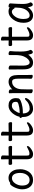

<svg xmlns="http://www.w3.org/2000/svg" viewBox="1642 -2334 715 4040"><g transform="rotate(-90 2000.0 -313.5)"><path d="M236 -49Q318 -49 362 -143Q382 -189 382 -245Q382 -327 354 -373.5Q326 -420 271 -420Q206 -420 161 -352.5Q116 -285 116 -208Q116 -49 236 -49ZM236 24Q141 24 89 -39Q37 -102 37 -207Q37 -251 50.5 -295Q64 -339 82.5 -375.5Q101 -412 121 -436Q141 -460 155 -460Q171 -460 173 -457Q212 -492 277 -492Q386 -492 438 -376Q460 -323 460 -245Q460 -148 405 -64Q342 24 236 24Z M781 24Q722 24 695.5 -9Q669 -42 669 -110V-419Q597 -419 579 -416Q551 -416 551 -461Q551 -491 575 -491Q605 -489 669 -489V-559Q667 -615 667 -635Q667 -651 689 -651Q707 -651 728.5 -643.5Q750 -636 750 -617Q748 -563 747 -489Q883 -489 922 -492Q938 -492 944.5 -476Q951 -460 951 -446Q951 -417 929 -417Q909 -417 890 -418Q871 -419 747 -419V-108Q747 -72 755 -62Q763 -52 792 -52Q836 -52 908 -93Q926 -106 935 -106Q947 -106 947 -89Q947 -61 891 -20Q831 24 781 24Z M1281 24Q1222 24 1195.5 -9Q1169 -42 1169 -110V-419Q1097 -419 1079 -416Q1051 -416 1051 -461Q1051 -491 1075 -491Q1105 -489 1169 -489V-559Q1167 -615 1167 -635Q1167 -651 1189 -651Q1207 -651 1228.5 -643.5Q1250 -636 1250 -617Q1248 -563 1247 -489Q1383 -489 1422 -492Q1438 -492 1444.5 -476Q1451 -460 1451 -446Q1451 -417 1429 -417Q1409 -417 1390 -418Q1371 -419 1247 -419V-108Q1247 -72 1255 -62Q1263 -52 1292 -52Q1336 -52 1408 -93Q1426 -106 1435 -106Q1447 -106 1447 -89Q1447 -61 1391 -20Q1331 24 1281 24Z M1650 -258Q1715 -258 1759.5 -266.5Q1804 -275 1832.5 -284Q1861 -293 1869.5 -304.5Q1878 -316 1878 -341Q1878 -422 1797 -422Q1739 -422 1695.5 -365Q1652 -308 1642 -258ZM1730 24Q1680 24 1641 -3Q1602 -30 1579.5 -79Q1557 -128 1557 -207Q1538 -223 1538 -241Q1538 -260 1564 -260Q1577 -333 1639 -410Q1708 -492 1797 -492Q1857 -492 1892.5 -469.5Q1928 -447 1942 -412Q1956 -377 1956 -340Q1956 -306 1951 -285Q1937 -229 1766 -199Q1709 -190 1634 -190Q1634 -122 1662 -84.5Q1690 -47 1730 -47Q1840 -47 1912 -128Q1930 -146 1941 -146Q1959 -146 1959 -128Q1959 -118 1945 -94Q1918 -40 1833 4Q1789 24 1730 24Z M2419 17Q2402 17 2382.5 8Q2363 -1 2363 -17Q2364 -25 2364 -44.5Q2364 -64 2365 -84V-293Q2365 -352 2351.5 -384.5Q2338 -417 2300 -417Q2234 -417 2190 -364Q2148 -311 2143 -229Q2139 -183 2139 -79Q2139 -56 2141 2Q2141 17 2115 17Q2098 17 2078.5 8Q2059 -1 2059 -17Q2059 -44 2061 -88V-395Q2058 -458 2058 -471Q2058 -487 2084 -487Q2101 -487 2120.5 -478Q2140 -469 2140 -453L2139 -411Q2151 -432 2199 -461.5Q2247 -491 2300 -491Q2387 -491 2419 -424Q2442 -375 2442 -297Q2442 -99 2443 -78Q2445 -33 2445 2Q2445 17 2419 17Z M2705 24Q2561 24 2561 -171Q2561 -371 2558 -474Q2560 -490 2585 -490Q2602 -490 2622 -481Q2642 -472 2642 -456Q2640 -340 2640 -175Q2640 -118 2657.5 -83Q2675 -48 2705 -48Q2738 -48 2772.5 -79Q2807 -110 2832 -168Q2857 -226 2861 -301Q2862 -318 2862 -475Q2862 -491 2890 -491Q2907 -491 2926.5 -482.5Q2946 -474 2946 -458Q2936 -382 2936 -237Q2936 -98 2970 -36L2971 -29Q2971 -17 2957 1Q2943 19 2922 19Q2893 19 2881.5 -29.5Q2870 -78 2869 -78Q2859 -55 2812 -15.5Q2765 24 2705 24Z M3281 24Q3222 24 3195.5 -9Q3169 -42 3169 -110V-419Q3097 -419 3079 -416Q3051 -416 3051 -461Q3051 -491 3075 -491Q3105 -489 3169 -489V-559Q3167 -615 3167 -635Q3167 -651 3189 -651Q3207 -651 3228.5 -643.5Q3250 -636 3250 -617Q3248 -563 3247 -489Q3383 -489 3422 -492Q3438 -492 3444.5 -476Q3451 -460 3451 -446Q3451 -417 3429 -417Q3409 -417 3390 -418Q3371 -419 3247 -419V-108Q3247 -72 3255 -62Q3263 -52 3292 -52Q3336 -52 3408 -93Q3426 -106 3435 -106Q3447 -106 3447 -89Q3447 -61 3391 -20Q3331 24 3281 24Z M3694 -48Q3734 -48 3770 -77Q3861 -150 3861 -330V-358Q3863 -360 3863 -362Q3863 -365 3854.5 -365Q3846 -365 3841 -373Q3814 -422 3773 -422Q3723 -422 3672 -354Q3621 -286 3621 -180Q3621 -48 3694 -48ZM3695 24Q3624 24 3582.5 -28Q3541 -80 3541 -175Q3541 -304 3613 -398Q3685 -492 3773 -492Q3849 -492 3863 -461V-475Q3863 -491 3891 -491Q3908 -491 3928.5 -482.5Q3949 -474 3949 -458Q3944 -411 3940 -306Q3937 -225 3937 -193Q3937 -93 3969 -36L3971 -29Q3971 -17 3957 1Q3943 19 3922 19Q3902 19 3890.5 -4.5Q3879 -28 3873 -57L3868 -86Q3848 -45 3798.5 -10.5Q3749 24 3695 24Z"/></g></svg>

Font: \eiw{I[½ {O¿rH
Style: Bold
Weight: 700
Designer: LXGW / Fontworks Inc.
Foundry: LXGW / Fontworks Inc.
Version: Version 1.320;February 9, 2024